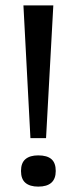

<svg xmlns="http://www.w3.org/2000/svg" viewBox="-20 -681 286 713"><path d="M93 -168 67 -661H178L151 -168ZM122 12Q91 12 74.5 -2Q58 -16 58 -46Q58 -76 74.5 -90Q91 -104 122 -104Q155 -104 171 -90Q187 -76 187 -46Q187 12 122 12Z"/></svg>

Font: Bricolage Grotesque 28pt
Style: Regular
Weight: 400
Version: Version 1.001;gftools[0.9.33.dev8+g029e19f]